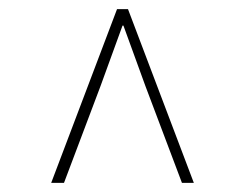

<svg xmlns="http://www.w3.org/2000/svg" viewBox="-20 -690 498 420"><path d="M92 -290 236 -670H260L404 -290H378L298 -502L250 -634H248L200 -502L120 -290Z"/></svg>

Font: Source Sans 3 ExtraLight
Style: Italic
Weight: 250
Italic angle: -11°
Designer: Paul D. Hunt
Foundry: Adobe
Version: Version 3.046;hotconv 1.0.118;makeotfexe 2.5.65603